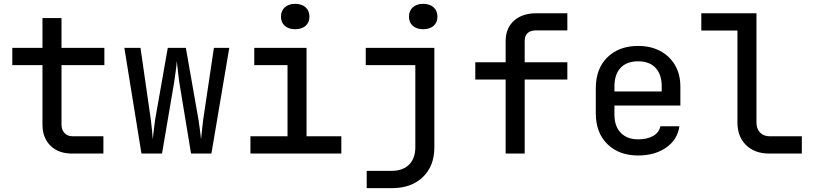

<svg xmlns="http://www.w3.org/2000/svg" viewBox="-20 -799 4240 999"><path d="M355 0Q284 0 242.5 -41Q201 -82 201 -150V-460H44V-550H201V-705H300V-550H523V-460H300V-151Q300 -124 315.5 -107Q331 -90 357 -90H518V0Z M716 0 627 -550H711L765 -175Q768 -150 771 -121Q774 -92 775 -74Q777 -92 780 -121Q783 -150 787 -175L853 -550H947L1013 -175Q1017 -150 1020.5 -121.5Q1024 -93 1026 -74Q1028 -93 1031 -121.5Q1034 -150 1037 -175L1093 -550H1173L1080 0H974L913 -370Q909 -397 905.5 -430Q902 -463 900 -482Q899 -463 894.5 -430Q890 -397 886 -370L823 0Z M1283 0V-90H1476V-460H1303V-550H1575V-90H1756V0ZM1516 -647Q1482 -647 1462 -664.5Q1442 -682 1442 -712Q1442 -743 1462 -761Q1482 -779 1516 -779Q1550 -779 1570 -761Q1590 -743 1590 -712Q1590 -682 1570 -664.5Q1550 -647 1516 -647Z M1888 180V90H2017Q2076 90 2108.5 57.5Q2141 25 2141 -33V-460H1883V-550H2240V-32Q2240 65 2180 122.5Q2120 180 2019 180ZM2182 -647Q2148 -647 2128 -664.5Q2108 -682 2108 -712Q2108 -743 2128 -761Q2148 -779 2182 -779Q2216 -779 2236 -761Q2256 -743 2256 -712Q2256 -682 2236 -664.5Q2216 -647 2182 -647Z M2611 0V-385H2453V-475H2611V-586Q2611 -652 2654 -691Q2697 -730 2771 -730H2932V-641H2771Q2710 -641 2710 -585V-475H2932V-385H2710V0Z M3300 10Q3201 10 3140.5 -49Q3080 -108 3080 -210V-340Q3080 -442 3140.5 -501Q3201 -560 3300 -560Q3366 -560 3415.5 -533.5Q3465 -507 3492.5 -459.5Q3520 -412 3520 -349V-250H3177V-202Q3177 -142 3210 -108Q3243 -74 3300 -74Q3348 -74 3379 -92Q3410 -110 3416 -142H3515Q3505 -72 3446 -31Q3387 10 3300 10ZM3177 -349V-323H3423V-349Q3423 -412 3391 -446Q3359 -480 3300 -480Q3241 -480 3209 -446Q3177 -412 3177 -349Z M3982 0Q3907 0 3862 -44Q3817 -88 3817 -161V-640H3629V-730H3916V-162Q3916 -129 3934.5 -109.5Q3953 -90 3985 -90H4152V0Z"/></svg>

Font: JetBrains Mono NL Medium
Style: Regular
Weight: 500
Monospace: yes
Designer: Philipp Nurullin, Konstantin Bulenkov
Foundry: JetBrains
Version: Version 2.305; ttfautohint (v1.8.4.7-5d5b)